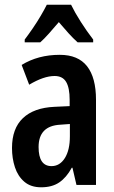

<svg xmlns="http://www.w3.org/2000/svg" viewBox="-20 -786 486 816"><path d="M234 -553Q312 -553 350 -504.5Q388 -456 388 -362V0H305L288 -73H285Q262 -31 231.5 -10.5Q201 10 155 10Q111 10 83.5 -13.5Q56 -37 43.5 -75Q31 -113 31 -157Q31 -240 77.5 -284Q124 -328 211 -332L276 -335V-362Q276 -413 261 -438Q246 -463 212 -463Q166 -463 104 -426L72 -510Q142 -553 234 -553ZM236 -256Q144 -251 144 -161Q144 -80 199 -80Q234 -80 255.5 -114Q277 -148 277 -207V-259ZM282 -766Q298 -733 323.5 -693Q349 -653 376 -618V-606H310Q291 -623 271.5 -644.5Q252 -666 230 -692Q208 -666 187.5 -643Q167 -620 151 -606H85V-618Q101 -639 119.5 -666Q138 -693 153.5 -719.5Q169 -746 179 -766Z"/></svg>

Font: Noto Sans Ethiopic ExtraCondensed SemiBold
Style: Regular
Weight: 600
Width: 2
Designer: Monotype Design Team
Foundry: Monotype Imaging Inc.
Version: Version 2.102; ttfautohint (v1.8.4.7-5d5b)